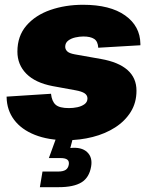

<svg xmlns="http://www.w3.org/2000/svg" viewBox="-20 -568 622 792"><path d="M254.4 10.3Q179.2 10.3 123.8 -11.7Q68.4 -33.7 38.3 -73.7Q8.3 -113.8 7.3 -167Q7.3 -168 7.3 -168.5Q7.3 -168.9 7.3 -169.4L190.4 -181.2Q193.8 -149.9 209.5 -136Q225.1 -122.1 264.6 -122.1Q281.7 -122.1 299.1 -125.7Q316.4 -129.4 328.6 -138.2Q340.8 -147 340.8 -162.1Q340.8 -174.8 329.3 -182.9Q317.9 -190.9 290.5 -195.8L196.8 -212.9Q125.5 -226.6 88.6 -263.9Q51.8 -301.3 51.8 -355Q51.8 -419.4 88.9 -462.4Q126 -505.4 187.7 -526.9Q249.5 -548.3 322.8 -548.3Q434.1 -548.3 496.1 -504.4Q558.1 -460.4 559.1 -387.2Q559.1 -385.7 559.1 -384.3Q559.1 -382.8 559.1 -381.3L385.3 -371.1Q383.8 -397.5 368.4 -407.5Q353 -417.5 323.7 -417.5Q308.1 -417.5 290.8 -413.6Q273.4 -409.7 261.2 -400.4Q249 -391.1 249 -375Q249 -364.7 257.1 -356.4Q265.1 -348.1 288.6 -343.8L396.5 -324.7Q468.8 -312 505.9 -279.3Q543 -246.6 543 -193.8Q543 -144.5 519.3 -106.4Q495.6 -68.4 454.8 -42.2Q414.1 -16.1 362.1 -2.9Q310.1 10.3 254.4 10.3ZM144.5 204.1 155.3 139.6H219.7Q240.2 139.6 250.7 132.8Q261.2 126 263.7 111.3Q266.1 97.2 257.8 90.6Q249.5 84 229.5 84H181.6L219.2 -19.5H284.7L281.2 0L270 42.5Q315.9 37.6 339.1 59.1Q362.3 80.6 356 118.2Q348.6 164.1 316.4 184.1Q284.2 204.1 221.7 204.1Z"/></svg>

Font: Inter 17pt Black
Style: Italic
Weight: 900
Italic angle: -9.3988°
Version: Version 4.001;git-66647c0bb